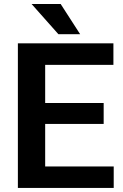

<svg xmlns="http://www.w3.org/2000/svg" viewBox="-20 -924 604 944"><path d="M539.1 -105.5V0H67.9V-710.9H537.6V-605H202.1V-417.5H489.7V-314.5H202.1V-105.5ZM278.3 -904.3 374 -755.9H267.1L135.3 -904.3Z"/></svg>

Font: Vazirmatn UI SemiBold
Style: Regular
Weight: 600
Designer: Saber Rastikerdar
Foundry: Saber Rastikerdar
Version: Version 33.003